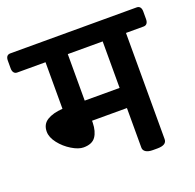

<svg xmlns="http://www.w3.org/2000/svg" viewBox="-145 -748 878 866"><g transform="rotate(-20 294.0 -315.0)"><path d="M619.1 -602.5V-565.9Q619.1 -552.7 613.5 -545.4Q607.9 -538.1 597.2 -538.1H512.7V-28.3Q512.7 0 467.8 0H446.3Q424.3 0 412.6 -7.6Q400.9 -15.1 400.9 -28.3V-218.3H233.4V-209Q232.4 -167 215.3 -142.6Q198.2 -118.2 157.2 -118.2Q132.8 -118.2 101.1 -137.5Q69.3 -156.7 46.9 -185.5Q24.4 -214.4 24.4 -241.7Q24.4 -277.3 52.2 -294.4Q80.1 -311.5 126.5 -314.5V-538.1H-8.8Q-19.5 -538.1 -25.1 -545.4Q-30.8 -552.7 -30.8 -565.9V-602.5Q-30.8 -629.9 -8.8 -629.9H597.2Q607.9 -629.9 613.5 -622.8Q619.1 -615.7 619.1 -602.5ZM400.9 -538.1H233.4V-314.9H400.9Z"/></g></svg>

Font: Jaldi
Style: Bold
Weight: 400
Designer: Pablo Cosgaya and Nicolas Silva
Foundry: Omnibus-Type
Version: Version 1.007